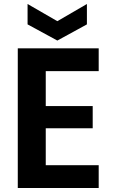

<svg xmlns="http://www.w3.org/2000/svg" viewBox="-20 -941 572 961"><path d="M69 0H474V-114H209V-299H444V-410H209V-585H474V-699H69ZM267 -738 415 -819V-921L267 -835L118 -921V-819Z"/></svg>

Font: Poppins SemiBold
Style: Regular
Weight: 600
Designer: Ninad Kale (Devanagari), Jonny Pinhorn (Latin)
Foundry: Indian Type Foundry
Version: 4.004